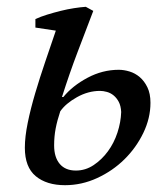

<svg xmlns="http://www.w3.org/2000/svg" viewBox="-20 -532 485 564"><path d="M157 -205Q148 -178 143.5 -154.5Q139 -131 139 -105Q139 -70 155.5 -50.5Q172 -31 203 -31Q231 -31 255 -47Q279 -63 297 -87.5Q315 -112 325 -142.5Q335 -173 336 -203Q335 -221 329 -232.5Q323 -244 314 -251.5Q305 -259 294 -262Q283 -265 274 -265Q239 -265 206 -246.5Q173 -228 157 -205ZM166 -247Q193 -280 237 -303.5Q281 -327 329 -327Q344 -327 360.5 -322Q377 -317 390.5 -305.5Q404 -294 413 -275.5Q422 -257 422 -230Q422 -185 401 -141.5Q380 -98 345.5 -64Q311 -30 265.5 -9Q220 12 171 12Q117 12 85 -14.5Q53 -41 53 -98Q53 -130 61.5 -171.5Q70 -213 83.5 -258.5Q97 -304 113 -351Q129 -398 144 -442L84 -451V-476Q99 -483 118.5 -489Q138 -495 158 -500Q178 -505 197.5 -508Q217 -511 232 -512L254 -500Q230 -437 207.5 -378Q185 -319 162 -247Z"/></svg>

Font: PTSerifItalic
Style: Italic
Weight: 400
Italic angle: -12°
Designer: A.Korolkova, O.Umpeleva, V.Yefimov
Foundry: ParaType Ltd
Version: Version 1.000W OFL